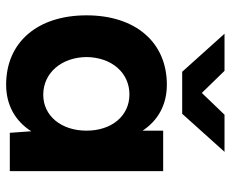

<svg xmlns="http://www.w3.org/2000/svg" viewBox="-83 -657 752 626"><g transform="rotate(90 293.0 -344.0)"><path d="M256 12C323 12 375 -18 408 -70L413 0H538V-500H406V-433C373 -483 322 -512 256 -512C118 -512 30 -410 30 -250C30 -90 118 12 256 12ZM289 -109C218 -109 167 -168 166 -250C167 -332 217 -390 288 -390C358 -390 406 -332 406 -250C406 -168 358 -109 289 -109ZM214 -562H351L475 -700H354L283 -626L211 -700H90Z"/></g></svg>

Font: HB Figtree Prototype
Style: Bold
Weight: 700
Designer: Alfredo Marco Pradil
Foundry: Hanken Design Co.®
Version: Version 1.002;Glyphs 3.2 (3228)